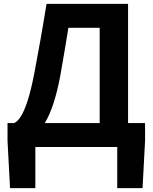

<svg xmlns="http://www.w3.org/2000/svg" viewBox="-20 -761 790 994"><path d="M291 -363Q261 -205 212 -124H496V-617H334Q326 -567 319.5 -528.5Q313 -490 306.5 -451.5Q300 -413 291 -363ZM163 0V213H32L19 -32V-124H53Q69 -130 86.5 -156Q104 -182 122 -236.5Q140 -291 158 -383Q167 -434 175 -476Q183 -518 190 -558Q197 -598 204.5 -642Q212 -686 221 -741H643V-124H731V-32L718 213H587V0Z"/></svg>

Font: Chiron Sans HK TT
Style: Bold
Weight: 700
Designer: Ryoko NISHIZUKA 西塚涼子 (kana, bopomofo & ideographs); Paul D. Hunt (Latin, Greek & Cyrillic); Sandoll Communications 산돌커뮤니
Foundry: Adobe
Version: Version 2.022;hotconv 1.0.109;makeotfexe 2.5.65596